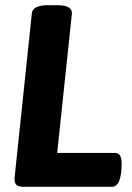

<svg xmlns="http://www.w3.org/2000/svg" viewBox="-20 -722 510 742"><path d="M201 -702Q258 -702 258 -671L201 -131H424Q450 -131 450 -91Q450 0 412 0H72Q52 0 44 -7Q36 -14 36 -32L103 -670Q106 -702 166 -702Z"/></svg>

Font: AsCom
Style: Bold Italic
Weight: 700
Italic angle: -48°
Designer: AsCom
Foundry: AsCom
Version: Version 1.001